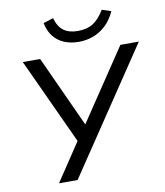

<svg xmlns="http://www.w3.org/2000/svg" viewBox="-97 -998 925 1077"><g transform="rotate(-10 365.0 -459.0)"><path d="M151 0 305 -231 304 -196 69 -705H168L358 -290H347L625 -705H730L257 0ZM399 -762Q353 -762 316 -777.5Q279 -793 255 -824Q231 -855 222 -900L279 -918Q293 -868 323.5 -845.5Q354 -823 404 -823Q456 -823 490.5 -844.5Q525 -866 556 -917L608 -900Q586 -852 553.5 -821.5Q521 -791 481.5 -776.5Q442 -762 399 -762Z"/></g></svg>

Font: Nunito Sans 10pt Medium
Style: Italic
Weight: 500
Italic angle: -9°
Designer: Vernon Adams
Foundry: Vernon Adams
Version: Version 3.101;gftools[0.9.27]